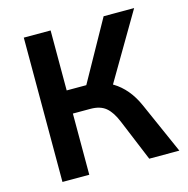

<svg xmlns="http://www.w3.org/2000/svg" viewBox="-104 -806 889 906"><g transform="rotate(-15 340.5 -352.5)"><path d="M91 0V-705H222V-412H327L305 -389L481 -705H630L430 -365L371 -407Q411 -400 444 -380Q477 -360 504 -328Q531 -296 551 -251L662 0H515L431 -203Q410 -254 382.5 -276.5Q355 -299 308 -299H222V0Z"/></g></svg>

Font: Nunito Sans 7pt SemiCondensed
Style: Bold
Weight: 700
Width: 4
Designer: Vernon Adams
Foundry: Vernon Adams
Version: Version 3.101;gftools[0.9.27]